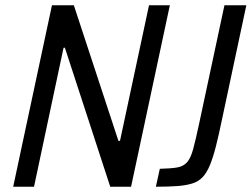

<svg xmlns="http://www.w3.org/2000/svg" viewBox="-20 -708 954 728"><path d="M30 0 177 -688H260L429 -174H435L545 -688H624L477 0H398L226 -527H221L109 0ZM571 0 586 -68Q628 -69 651.5 -73Q675 -77 689 -92.5Q703 -108 712.5 -143Q722 -178 735 -239L831 -688H914L823 -261Q810 -198 799 -154.5Q788 -111 776 -82Q764 -53 748.5 -36.5Q733 -20 709.5 -12.5Q686 -5 652.5 -2.5Q619 0 571 0Z"/></svg>

Font: Saira SemiCondensed
Style: Italic
Weight: 400
Width: 4
Italic angle: -12°
Designer: Hector Gatti with collaboration of the Omnibus-Type team
Foundry: Omnibus-Type
Version: Version 1.101